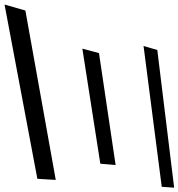

<svg xmlns="http://www.w3.org/2000/svg" viewBox="-60 -778 805 866"><g transform="rotate(-90 343.0 -344.5)"><path d="M-70 38 551 -38 569 -100 -66 -18ZM-35 -496 729 -633 756 -727 -30 -579ZM32 -226 537 -301 557 -376 38 -295Z"/></g></svg>

Font: Gamestation Warped
Style: Italic
Weight: 400
Designer: Jonas Hecksher
Foundry: Jonas Hecksher, Playtypeª, e-types AS
Version: Version 1.003